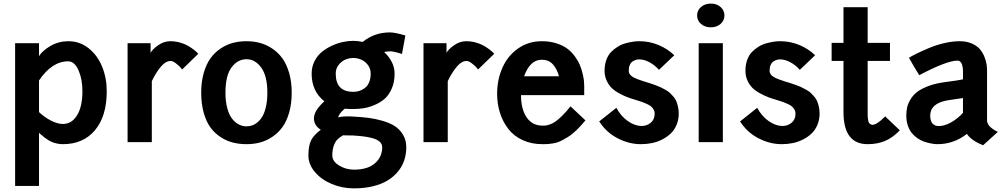

<svg xmlns="http://www.w3.org/2000/svg" viewBox="-20 -790 5588 1067"><path d="M196.8 243.2H64V-549.8H196.8V-478Q215.8 -508.8 261 -534.9Q306.2 -561 359.9 -561Q423.3 -561 472.7 -521.7Q522 -482.4 547.6 -419.4Q573.2 -356.4 573.2 -283.2Q573.2 -144.5 508.1 -66.7Q442.9 11.2 329.1 11.2Q313 11.2 297.4 7.8Q281.7 4.4 271 0.2Q260.3 -3.9 247.3 -12.2Q234.4 -20.5 228.3 -25.1Q222.2 -29.8 210.7 -39.8Q199.2 -49.8 196.8 -51.8ZM359.9 -449.2Q269.5 -450.2 196.8 -342.8V-167Q228.5 -137.2 264.6 -119.1Q300.8 -101.1 329.1 -101.1Q378.9 -101.1 408.4 -149.4Q438 -197.8 438 -283.2Q438 -350.1 416.3 -399.4Q394.5 -448.7 359.9 -449.2Z M689 -549.8H816.9V-496.1Q826.2 -515.6 858.6 -538.3Q891.1 -561 925.8 -561Q952.6 -561 978.8 -554Q1004.9 -546.9 1022.7 -536.6Q1040.5 -526.4 1054.4 -515.9Q1068.4 -505.4 1075.2 -498L1082 -491.2L992.2 -403.8Q988.3 -409.2 981.4 -417Q974.6 -424.8 957.5 -438Q940.4 -451.2 928.7 -451.2Q900.4 -451.2 873 -418.2Q845.7 -385.3 823.7 -338.9V0H689Z M1098.1 -274.9Q1098.1 -335.9 1112.3 -385Q1126.5 -434.1 1150.1 -466.6Q1173.8 -499 1206.5 -520.8Q1239.3 -542.5 1274.9 -551.8Q1310.5 -561 1350.1 -561Q1389.2 -561 1424.6 -551.5Q1460 -542 1492.7 -520.3Q1525.4 -498.5 1549.1 -466.1Q1572.8 -433.6 1586.9 -384.5Q1601.1 -335.4 1601.1 -274.9Q1601.1 -213.4 1586.9 -164.3Q1572.8 -115.2 1549.1 -83Q1525.4 -50.8 1492.7 -29.1Q1460 -7.3 1424.6 2Q1389.2 11.2 1350.1 11.2Q1310.5 11.2 1275.1 2.4Q1239.7 -6.3 1206.8 -27.6Q1173.8 -48.8 1150.1 -80.8Q1126.5 -112.8 1112.3 -162.6Q1098.1 -212.4 1098.1 -274.9ZM1465.8 -274.9Q1465.8 -367.2 1431.9 -414.1Q1397.9 -460.9 1350.1 -460.9Q1300.8 -460.9 1266.8 -415.5Q1232.9 -370.1 1232.9 -274.9Q1232.9 -226.6 1242.9 -189.2Q1252.9 -151.9 1269.8 -130.4Q1286.6 -108.9 1306.9 -98.4Q1327.1 -87.9 1350.1 -87.9Q1367.7 -87.9 1384 -94Q1400.4 -100.1 1415.5 -114.3Q1430.7 -128.4 1441.7 -149.4Q1452.6 -170.4 1459.2 -202.6Q1465.8 -234.9 1465.8 -274.9Z M1845.7 -380.9Q1845.7 -279.8 1942.9 -279.8Q1955.1 -279.8 1967.3 -282.2Q1979.5 -284.7 1992.9 -291.5Q2006.3 -298.3 2016.6 -309.1Q2026.9 -319.8 2033.4 -338.4Q2040 -356.9 2040 -380.9Q2040 -410.2 2022.9 -430.9Q2005.9 -451.7 1984.9 -459.7Q1963.9 -467.8 1942.9 -467.8Q1922.4 -467.8 1901.4 -459.7Q1880.4 -451.7 1863 -430.9Q1845.7 -410.2 1845.7 -380.9ZM1724.6 -131.8Q1724.6 -174.8 1782.7 -227.1Q1711.9 -282.7 1711.9 -380.9Q1711.9 -418 1727.5 -449.2Q1743.2 -480.5 1768.1 -501Q1793 -521.5 1824.2 -535.9Q1855.5 -550.3 1885.5 -556.6Q1915.5 -563 1942.9 -563Q1967.3 -563 1995.6 -557.1Q2060.5 -609.9 2147 -609.9Q2174.8 -609.9 2232.9 -592.8L2213.9 -490.2Q2168.9 -504.9 2147 -504.9Q2137.2 -504.9 2114.7 -501Q2140.6 -477.5 2156.7 -446.5Q2172.9 -415.5 2172.9 -380.9Q2172.9 -334 2157 -297.6Q2141.1 -261.2 2117.2 -240.5Q2093.3 -219.7 2061 -206.3Q2028.8 -192.9 2000.5 -188.5Q1972.2 -184.1 1942.9 -184.1Q1911.1 -184.1 1896 -186Q1861.3 -156.7 1859.9 -137.2Q1863.3 -140.1 1884 -142.1Q1904.8 -144 1923.8 -143.1Q1926.8 -143.1 1934.8 -142.6Q1942.9 -142.1 1944.8 -142.1Q1991.2 -139.6 2027.8 -135Q2064.5 -130.4 2105.5 -118.7Q2146.5 -106.9 2174.1 -89.1Q2201.7 -71.3 2219.7 -41.3Q2237.8 -11.2 2237.8 28.8Q2237.8 66.4 2226.8 99.9Q2215.8 133.3 2192.6 162.1Q2169.4 190.9 2135.7 211.9Q2102.1 232.9 2053.7 244.9Q2005.4 256.8 1946.8 256.8Q1881.3 256.8 1823 232.2Q1764.6 207.5 1729.2 165Q1693.8 122.6 1693.8 74.2Q1694.3 17.1 1709.7 -12Q1725.1 -41 1762.7 -68.8Q1724.6 -92.8 1724.6 -131.8ZM1946.8 152.8Q2023.4 152.8 2063.7 117.4Q2104 82 2104 28.8Q2104 10.3 2089.6 -2.7Q2075.2 -15.6 2048.8 -22.5Q2022.5 -29.3 1998 -32.2Q1973.6 -35.2 1940.9 -37.1Q1918.9 -37.1 1904.3 -37.6Q1889.6 -38.1 1885.7 -38.1Q1866.2 -25.9 1855 -14.9Q1843.8 -3.9 1835.2 18.8Q1826.7 41.5 1826.7 74.2Q1826.7 106.4 1864.3 129.6Q1901.9 152.8 1946.8 152.8Z M2333.5 -549.8H2461.4V-496.1Q2470.7 -515.6 2503.2 -538.3Q2535.6 -561 2570.3 -561Q2597.2 -561 2623.3 -554Q2649.4 -546.9 2667.2 -536.6Q2685.1 -526.4 2699 -515.9Q2712.9 -505.4 2719.7 -498L2726.6 -491.2L2636.7 -403.8Q2632.8 -409.2 2626 -417Q2619.1 -424.8 2602.1 -438Q2585 -451.2 2573.2 -451.2Q2544.9 -451.2 2517.6 -418.2Q2490.2 -385.3 2468.3 -338.9V0H2333.5Z M2742.7 -269Q2742.7 -348.6 2772.7 -415Q2802.7 -481.4 2860.1 -521.2Q2917.5 -561 2990.7 -561Q3035.2 -561 3072 -549.3Q3108.9 -537.6 3132.8 -519.5Q3156.7 -501.5 3174.8 -476.6Q3192.9 -451.7 3202.4 -428.7Q3211.9 -405.8 3217.8 -381.1Q3223.6 -356.4 3225.1 -341.6Q3226.6 -326.7 3226.6 -314.9V-261.2H2875.5Q2875.5 -183.6 2906.7 -137.7Q2938 -91.8 2994.6 -91.8Q3005.9 -91.8 3012 -92.3Q3018.1 -92.8 3034.7 -98.1Q3051.3 -103.5 3065.9 -113.8Q3080.6 -124 3103.5 -146Q3126.5 -168 3150.4 -199.2L3233.4 -121.1Q3207.5 -89.4 3182.4 -65.4Q3157.2 -41.5 3134.3 -27.6Q3111.3 -13.7 3093.5 -5.1Q3075.7 3.4 3055.4 6.6Q3035.2 9.8 3025.1 10.5Q3015.1 11.2 2999 11.2Q2998 11.2 2997.6 11.2Q2997.1 11.2 2996.1 11.2Q2995.1 11.2 2994.6 11.2Q2933.6 11.2 2884.8 -11.2Q2835.9 -33.7 2805.4 -72.8Q2774.9 -111.8 2758.8 -161.9Q2742.7 -211.9 2742.7 -269ZM2990.7 -458Q2925.3 -458 2892.6 -366.2H3086.4Q3076.2 -405.3 3053.2 -431.6Q3030.3 -458 2990.7 -458Z M3474.1 -397Q3474.1 -385.7 3480.5 -376.7Q3486.8 -367.7 3499.5 -360.8Q3512.2 -354 3524.7 -349.4Q3537.1 -344.7 3554.7 -338.9Q3559.1 -337.4 3561 -336.9Q3581.5 -330.6 3592 -327.4Q3602.5 -324.2 3621.8 -317.1Q3641.1 -310.1 3651.6 -304.9Q3662.1 -299.8 3678 -291Q3693.8 -282.2 3702.9 -273.7Q3711.9 -265.1 3722.7 -252.7Q3733.4 -240.2 3738.8 -226.8Q3744.1 -213.4 3748 -196Q3752 -178.7 3752 -159.2Q3752 -125.5 3740.2 -96.9Q3728.5 -68.4 3708.3 -48.8Q3688 -29.3 3661.1 -15.4Q3634.3 -1.5 3604.2 4.9Q3574.2 11.2 3542 11.2Q3475.6 11.2 3412.4 -21.5Q3349.1 -54.2 3310.1 -115.2L3405.3 -190.9Q3430.2 -144.5 3468.3 -117.7Q3506.3 -90.8 3543.9 -89.8Q3574.7 -89.8 3596.4 -107.9Q3618.2 -126 3618.2 -159.2Q3618.2 -171.4 3612.1 -181.6Q3606 -191.9 3597.9 -198.7Q3589.8 -205.6 3574.7 -212.4Q3559.6 -219.2 3549.6 -222.9Q3539.6 -226.6 3522 -231.9Q3491.7 -240.7 3469.7 -248.8Q3447.8 -256.8 3421.6 -271Q3395.5 -285.2 3378.9 -301.5Q3362.3 -317.9 3351.1 -342.5Q3339.8 -367.2 3339.8 -397Q3339.8 -430.7 3349.9 -457.8Q3359.9 -484.9 3377 -502Q3394 -519 3414.1 -531.2Q3434.1 -543.5 3456.8 -549.6Q3479.5 -555.7 3497.6 -558.3Q3515.6 -561 3532.2 -561Q3588.9 -561 3639.4 -540Q3689.9 -519 3727.1 -482.9L3642.1 -401.9Q3617.7 -429.2 3588.4 -444.6Q3559.1 -460 3532.2 -460Q3523.4 -460 3514.9 -457.5Q3506.3 -455.1 3496.3 -449Q3486.3 -442.9 3480.2 -429.4Q3474.1 -416 3474.1 -397Z M3862.8 -549.8H3997.1V0H3862.8ZM3930.7 -770Q3962.9 -770 3984.4 -751.2Q4005.9 -732.4 4005.9 -704.1Q4005.9 -675.8 3984.4 -657Q3962.9 -638.2 3930.7 -638.2Q3897.5 -638.2 3875.7 -657Q3854 -675.8 3854 -704.1Q3854 -732.4 3875.7 -751.2Q3897.5 -770 3930.7 -770Z M4256.8 -397Q4256.8 -385.7 4263.2 -376.7Q4269.5 -367.7 4282.2 -360.8Q4294.9 -354 4307.4 -349.4Q4319.8 -344.7 4337.4 -338.9Q4341.8 -337.4 4343.8 -336.9Q4364.3 -330.6 4374.8 -327.4Q4385.3 -324.2 4404.5 -317.1Q4423.8 -310.1 4434.3 -304.9Q4444.8 -299.8 4460.7 -291Q4476.6 -282.2 4485.6 -273.7Q4494.6 -265.1 4505.4 -252.7Q4516.1 -240.2 4521.5 -226.8Q4526.9 -213.4 4530.8 -196Q4534.7 -178.7 4534.7 -159.2Q4534.7 -125.5 4522.9 -96.9Q4511.2 -68.4 4491 -48.8Q4470.7 -29.3 4443.8 -15.4Q4417 -1.5 4387 4.9Q4356.9 11.2 4324.7 11.2Q4258.3 11.2 4195.1 -21.5Q4131.8 -54.2 4092.8 -115.2L4188 -190.9Q4212.9 -144.5 4251 -117.7Q4289.1 -90.8 4326.7 -89.8Q4357.4 -89.8 4379.2 -107.9Q4400.9 -126 4400.9 -159.2Q4400.9 -171.4 4394.8 -181.6Q4388.7 -191.9 4380.6 -198.7Q4372.6 -205.6 4357.4 -212.4Q4342.3 -219.2 4332.3 -222.9Q4322.3 -226.6 4304.7 -231.9Q4274.4 -240.7 4252.4 -248.8Q4230.5 -256.8 4204.3 -271Q4178.2 -285.2 4161.6 -301.5Q4145 -317.9 4133.8 -342.5Q4122.6 -367.2 4122.6 -397Q4122.6 -430.7 4132.6 -457.8Q4142.6 -484.9 4159.7 -502Q4176.8 -519 4196.8 -531.2Q4216.8 -543.5 4239.5 -549.6Q4262.2 -555.7 4280.3 -558.3Q4298.3 -561 4314.9 -561Q4371.6 -561 4422.1 -540Q4472.7 -519 4509.8 -482.9L4424.8 -401.9Q4400.4 -429.2 4371.1 -444.6Q4341.8 -460 4314.9 -460Q4306.2 -460 4297.6 -457.5Q4289.1 -455.1 4279.1 -449Q4269 -442.9 4262.9 -429.4Q4256.8 -416 4256.8 -397Z M4601.6 -451.2V-551.8H4667.5V-750H4801.8V-551.8H4925.8V-451.2H4801.8V-167Q4801.8 -150.9 4802 -144.3Q4802.2 -137.7 4804 -125.2Q4805.7 -112.8 4810.3 -106.2Q4814.9 -99.6 4822.8 -97.2Q4846.2 -89.8 4899.4 -143.1L4980.5 -65.9Q4940.9 -24.4 4898.2 -6.6Q4855.5 11.2 4801.8 11.2Q4667.5 11.2 4667.5 -167V-451.2Z M5088.4 -372.1Q5072.3 -397.9 5058.1 -422.1Q5043.9 -446.3 5037.6 -458L5031.2 -469.2Q5052.2 -481.4 5075.7 -492.9Q5099.1 -504.4 5140.1 -522Q5181.2 -539.6 5227.1 -550.3Q5272.9 -561 5313.5 -561Q5350.6 -561 5379.2 -548.8Q5407.7 -536.6 5423.6 -518.8Q5439.5 -501 5449.5 -477.3Q5459.5 -453.6 5462.4 -434.3Q5465.3 -415 5465.3 -396V-119.1Q5465.3 -116.7 5465.6 -114.3Q5465.8 -111.8 5469 -104.2Q5472.2 -96.7 5477.8 -90.1Q5483.4 -83.5 5495.8 -74.2Q5508.3 -64.9 5525.4 -57.1L5443.4 17.1Q5377 -9.3 5353.5 -45.9Q5280.3 11.2 5189.5 11.2Q5182.1 11.2 5172.1 10.3Q5162.1 9.3 5144.8 5.4Q5127.4 1.5 5111.1 -4.6Q5094.7 -10.7 5077.1 -22.9Q5059.6 -35.2 5046.6 -51.3Q5033.7 -67.4 5025.1 -92Q5016.6 -116.7 5016.6 -147Q5016.6 -171.4 5021 -192.1Q5025.4 -212.9 5039.1 -236.3Q5052.7 -259.8 5075 -277.6Q5097.2 -295.4 5136 -310.5Q5174.8 -325.7 5226.6 -333Q5313 -344.2 5331.5 -349.1V-396Q5331.5 -403.3 5330.6 -411.6Q5329.6 -419.9 5326.7 -429.9Q5323.7 -439.9 5317.1 -446.5Q5310.5 -453.1 5301.3 -453.1Q5241.7 -453.1 5088.4 -372.1ZM5188.5 -89.8Q5223.6 -86.9 5263.2 -108.6Q5302.7 -130.4 5331.5 -163.1V-245.1Q5320.3 -242.7 5274.4 -236.8L5242.7 -231.9Q5149.4 -214.4 5149.4 -147Q5149.4 -129.9 5154.1 -117.4Q5158.7 -105 5166.3 -99.6Q5173.8 -94.2 5178.7 -92.3Q5183.6 -90.3 5188.5 -89.8Z"/></svg>

Font: Junction Bold
Style: Bold
Weight: 700
Designer: Caroline Hadilaksono
Foundry: Caroline Hadilaksono
Version: Version 001.001